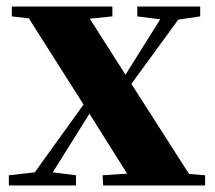

<svg xmlns="http://www.w3.org/2000/svg" viewBox="-20 -566 657 586"><path d="M7 0V-31L86 -40L235 -247L68 -510L16 -516V-546H323V-516L254 -509L363 -338L469 -507L399 -516V-546H591V-516L524 -506L381 -310L557 -35L606 -31V0H295L293 -31L368 -36L253 -219L141 -40L212 -31V0Z"/></svg>

Font: GenRyuMin TW H
Style: Regular
Weight: 900
Version: Version 1.501;PS 1;hotconv 16.6.51;makeotf.lib2.5.65220